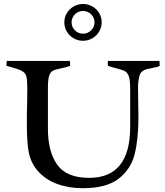

<svg xmlns="http://www.w3.org/2000/svg" viewBox="-20 -946 840 978"><path d="M337.4 -610.4Q317.4 -603 285.6 -596.7Q259.3 -591.3 247.8 -584.7Q236.3 -578.1 230.2 -559.3Q224.1 -540.5 224.1 -499.5V-291Q224.1 -173.3 271.7 -106.7Q319.3 -40 433.6 -40Q643.1 -40 643.1 -299.3V-491.2Q643.1 -534.7 637 -554.7Q630.9 -574.7 618.2 -582.3Q605.5 -589.8 575.7 -597.2Q547.4 -604.5 529.3 -610.8V-635.7H792.5L793.5 -610.4Q786.1 -606.4 777.6 -604.2Q769 -602.1 754.9 -599.6Q736.3 -596.2 725.1 -593Q713.9 -589.8 704.3 -582.3Q694.8 -574.7 690.9 -561.5Q683.1 -534.7 683.1 -499Q683.1 -475.6 684.1 -424.8Q685.1 -374 685.1 -348.6Q685.1 -237.3 665.8 -160.6Q646.5 -84 584.2 -35.6Q522 12.7 400.9 12.7Q330.6 12.7 270 -9.5Q209.5 -31.7 169.7 -78.6Q129.9 -125.5 122.6 -195.8Q116.7 -246.6 116.7 -324.2Q116.7 -369.1 118.2 -413.1Q119.1 -471.7 119.1 -500Q119.1 -536.1 114.3 -556.2Q109.4 -575.7 90.1 -585.4Q70.8 -595.2 38.1 -603.5Q22 -607.9 12.7 -610.8L14.2 -635.7H336.4ZM402.8 -738.3Q376.5 -738.3 354.7 -751Q333 -763.7 320.3 -785.2Q307.6 -806.6 307.6 -832.5Q307.6 -857.4 320.3 -878.9Q333 -900.4 355 -913.1Q377 -925.8 402.8 -925.8Q428.7 -925.8 450.7 -913.1Q472.7 -900.4 485.4 -878.9Q498 -857.4 498 -832.5Q498 -807.6 485.4 -785.9Q472.7 -764.2 450.7 -751.2Q428.7 -738.3 402.8 -738.3ZM402.8 -774.4Q418.9 -774.4 432.4 -782.5Q445.8 -790.5 453.6 -803.7Q461.4 -816.9 461.4 -832.5Q461.4 -847.7 453.6 -860.8Q445.8 -874 432.4 -882.1Q418.9 -890.1 402.8 -890.1Q386.7 -890.1 373.5 -882.3Q360.4 -874.5 352.5 -861.1Q344.7 -847.7 344.7 -832.5Q344.7 -808.6 361.6 -791.5Q378.4 -774.4 402.8 -774.4Z"/></svg>

Font: Radley
Style: Regular
Weight: 400
Designer: Vernon Adams
Foundry: Vernon Adams
Version: Version 1.003; ttfautohint (v1.6)